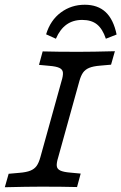

<svg xmlns="http://www.w3.org/2000/svg" viewBox="-21 -786 509 806"><path d="M-0.8 0 15.3 -56.5 60.5 -60.5Q90.3 -62.9 106.9 -69.8Q123.4 -76.6 132.7 -89.5Q141.9 -102.4 148.4 -125.8L237.1 -445.2Q244.4 -468.5 243.1 -481.5Q241.9 -494.4 228.6 -500.8Q215.3 -507.3 185.5 -509.7L142.7 -513.7L158.1 -570.2Q219.4 -568.5 305.6 -568.5H309.7H308.1Q366.9 -568.5 461.3 -571L445.2 -514.5L400 -510.5Q370.2 -508.1 353.6 -501.2Q337.1 -494.4 327.8 -481.5Q318.5 -468.5 312.1 -445.2L223.4 -125.8Q216.1 -102.4 217.3 -89.5Q218.5 -76.6 231.9 -70.2Q245.2 -63.7 275 -61.3L317.7 -57.3L302.4 -0.8Q241.1 -2.4 154.8 -2.4H150.8H152.4Q93.5 -2.4 -0.8 0ZM468.5 -641.1 423.4 -623.4Q409.7 -664.5 386.3 -683.5Q362.9 -702.4 324.2 -702.4Q285.5 -702.4 258.1 -682.7Q230.6 -662.9 213.7 -623.4L172.6 -641.9Q190.3 -700.8 234.3 -733.5Q278.2 -766.1 334.7 -766.1Q389.5 -766.1 422.6 -735.1Q455.6 -704 468.5 -641.1Z"/></svg>

Font: Playfair Micro SmCond SmLight
Style: Italic
Weight: 360
Width: 4
Italic angle: -15.6°
Designer: Claus Eggers Sørensen
Foundry: Claus Eggers Sørensen
Version: Version 2.203;Glyphs 3.3 (3326)